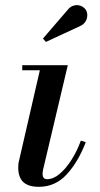

<svg xmlns="http://www.w3.org/2000/svg" viewBox="-20 -712 385 742"><path d="M130 10Q90 10 70.2 -8.2Q50.5 -26.5 50.5 -64.5Q50.5 -69.5 51 -76.5Q51.5 -83.5 53 -88.5L134 -440.5H66V-460H242L146.5 -56.5Q145.5 -52 145 -47.2Q144.5 -42.5 144.5 -38.5Q144.5 -30.5 148.8 -25Q153 -19.5 162 -19.5Q186 -19.5 210.2 -39.8Q234.5 -60 256 -93.8Q277.5 -127.5 292.5 -168.5L311.5 -162.5Q282 -86 237.8 -38Q193.5 10 130 10ZM157.5 -550 146 -563 242.5 -675Q251 -685.5 261.2 -689.2Q271.5 -693 281.5 -692Q291.5 -691 299.5 -685.8Q307.5 -680.5 312 -673.5Q318 -663.5 317.2 -650.8Q316.5 -638 309.5 -627.5Q302.5 -617 290 -611.5Z"/></svg>

Font: Bodoni Moda 11pt Medium
Style: Italic
Weight: 500
Italic angle: -13°
Designer: Owen Earl
Foundry: indestructible type
Version: Version 2.004